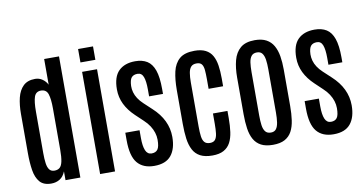

<svg xmlns="http://www.w3.org/2000/svg" viewBox="-84 -1120 2564 1355"><g transform="rotate(-10 1198.5 -443.0)"><path d="M185.5 6.3Q130.4 6.3 103.3 -25.4Q76.2 -57.1 67.6 -111.6Q59.1 -166 59.1 -234.4V-515.6Q59.1 -579.6 71.5 -630.6Q84 -681.6 114.7 -711.4Q145.5 -741.2 199.7 -741.2Q229 -741.2 252.2 -724.9Q275.4 -708.5 287.6 -684.1V-868.2H394V0H287.6V-63Q272.9 -26.4 246.3 -10Q219.7 6.3 185.5 6.3ZM223.1 -79.6Q246.1 -79.6 260.5 -91.6Q274.9 -103.5 281.5 -134.3Q288.1 -165 288.1 -220.2V-514.2Q288.1 -581.5 276.4 -617.2Q264.6 -652.8 225.6 -652.8Q189.5 -652.3 177.7 -617.9Q166 -583.5 166 -511.7V-214.8Q166 -173.3 170.2 -142.8Q174.3 -112.3 186.8 -95.9Q199.2 -79.6 223.1 -79.6Z M535.6 0V-732.4H642.6V0ZM535.6 -799.8V-896H642.6V-799.8Z M923.3 9.8Q843.3 9.8 802.2 -39.6Q761.2 -88.9 761.2 -202.6V-256.3H863.3V-200.7Q863.3 -142.1 876.5 -111.1Q889.6 -80.1 919.4 -80.1Q949.2 -80.1 963.1 -99.4Q977.1 -118.7 977.1 -168.5Q977.1 -193.8 969.2 -219Q961.4 -244.1 945.6 -268.8Q929.7 -293.5 904.8 -316.4L850.1 -368.2Q804.2 -411.6 780 -461.2Q755.9 -510.7 755.9 -567.4Q755.9 -657.2 798.3 -699.2Q840.8 -741.2 917 -741.2Q967.8 -741.2 1002 -720Q1036.1 -698.7 1053.5 -649.7Q1070.8 -600.6 1070.8 -516.1V-480H971.2V-530.3Q971.2 -588.9 959.5 -619.9Q947.8 -650.9 918 -650.9Q889.2 -650.9 874.8 -634.3Q860.4 -617.7 858.9 -573.7Q858.4 -551.3 864.7 -528.3Q871.1 -505.4 885.5 -483.2Q899.9 -460.9 922.9 -439.5L979 -387.2Q1030.8 -339.8 1056.9 -285.4Q1083 -231 1083 -169.9Q1083 -85 1044.4 -37.6Q1005.9 9.8 923.3 9.8Z M1339.8 8.8Q1286.1 8.8 1252.7 -9Q1219.2 -26.9 1201.7 -60.5Q1184.1 -94.2 1177.7 -141.4Q1171.4 -188.5 1171.4 -246.6V-489.7Q1171.4 -564.9 1184.3 -621.3Q1197.3 -677.7 1233.9 -709.5Q1270.5 -741.2 1342.3 -741.2Q1390.6 -741.2 1421.4 -725.3Q1452.1 -709.5 1468.8 -679.9Q1485.4 -650.4 1491.7 -608.9Q1498 -567.4 1498 -516.6V-459.5H1394V-528.3Q1394 -568.4 1391.4 -595.7Q1388.7 -623 1377.4 -637Q1366.2 -650.9 1340.8 -650.9Q1314.5 -650.9 1301 -636Q1287.6 -621.1 1283 -592.8Q1278.3 -564.5 1278.3 -525.9V-210.4Q1278.3 -167.5 1282.2 -138.7Q1286.1 -109.9 1299.1 -95.7Q1312 -81.5 1337.9 -81.5Q1363.8 -81.5 1375.5 -96.7Q1387.2 -111.8 1390.6 -140.4Q1394 -168.9 1394 -208.5V-282.7H1498V-230Q1498 -176.3 1491.9 -132.6Q1485.8 -88.9 1469.2 -57.4Q1452.6 -25.9 1421.1 -8.5Q1389.6 8.8 1339.8 8.8Z M1773.9 8.8Q1721.7 8.8 1688.7 -8.8Q1655.8 -26.4 1637.7 -58.8Q1619.6 -91.3 1612.8 -137.2Q1606 -183.1 1606 -240.2V-502.4Q1606 -571.3 1620.1 -625.2Q1634.3 -679.2 1670.7 -710.2Q1707 -741.2 1773.9 -741.2Q1823.7 -741.2 1856.2 -723.6Q1888.7 -706.1 1907 -673.6Q1925.3 -641.1 1932.6 -597.7Q1939.9 -554.2 1939.9 -502.4V-240.2Q1939.9 -184.1 1933.3 -138.4Q1926.8 -92.8 1909.2 -59.8Q1891.6 -26.9 1858.9 -9Q1826.2 8.8 1773.9 8.8ZM1773.9 -79.1Q1799.3 -79.1 1811.8 -95.7Q1824.2 -112.3 1828.6 -142.3Q1833 -172.4 1833 -211.9V-522.9Q1833 -562.5 1828.6 -591.6Q1824.2 -620.6 1811.5 -637Q1798.8 -653.3 1773.9 -653.3Q1747.6 -653.3 1734.4 -637Q1721.2 -620.6 1717 -591.6Q1712.9 -562.5 1712.9 -522.9V-211.9Q1712.9 -172.4 1717 -142.3Q1721.2 -112.3 1734.4 -95.7Q1747.6 -79.1 1773.9 -79.1Z M2208.5 9.8Q2128.4 9.8 2087.4 -39.6Q2046.4 -88.9 2046.4 -202.6V-256.3H2148.4V-200.7Q2148.4 -142.1 2161.6 -111.1Q2174.8 -80.1 2204.6 -80.1Q2234.4 -80.1 2248.3 -99.4Q2262.2 -118.7 2262.2 -168.5Q2262.2 -193.8 2254.4 -219Q2246.6 -244.1 2230.7 -268.8Q2214.8 -293.5 2189.9 -316.4L2135.3 -368.2Q2089.4 -411.6 2065.2 -461.2Q2041 -510.7 2041 -567.4Q2041 -657.2 2083.5 -699.2Q2126 -741.2 2202.1 -741.2Q2252.9 -741.2 2287.1 -720Q2321.3 -698.7 2338.6 -649.7Q2356 -600.6 2356 -516.1V-480H2256.3V-530.3Q2256.3 -588.9 2244.6 -619.9Q2232.9 -650.9 2203.1 -650.9Q2174.3 -650.9 2159.9 -634.3Q2145.5 -617.7 2144 -573.7Q2143.6 -551.3 2149.9 -528.3Q2156.2 -505.4 2170.7 -483.2Q2185.1 -460.9 2208 -439.5L2264.2 -387.2Q2315.9 -339.8 2342 -285.4Q2368.2 -231 2368.2 -169.9Q2368.2 -85 2329.6 -37.6Q2291 9.8 2208.5 9.8Z"/></g></svg>

Font: Antonio Medium
Style: Regular
Weight: 500
Designer: Vernon Adams
Foundry: Vernon Adams
Version: Version 1.002